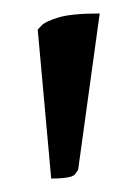

<svg xmlns="http://www.w3.org/2000/svg" viewBox="-20 -703 192 285"><path d="M128 -683 96 -451Q96 -451 91.5 -444.5Q87 -438 56 -438L36 -659Q36 -659 41.5 -665Q47 -671 66.5 -677Q86 -683 128 -683Z"/></svg>

Font: Average
Style: Regular
Weight: 400
Designer: Eduardo Tunni
Foundry: Eduardo Rodriguez Tunni
Version: Version 1.003; ttfautohint (v1.8.4.7-5d5b)